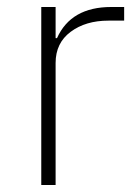

<svg xmlns="http://www.w3.org/2000/svg" viewBox="-20 -529 390 549"><path d="M98 0V-509H139V-420H143Q183 -509 298 -509H335V-470H290Q225 -470 182 -438Q139 -406 139 -349V0Z"/></svg>

Font: Anuphan ExtraLight
Style: Regular
Weight: 200
Designer: Cadson Demak
Version: Version 3.001